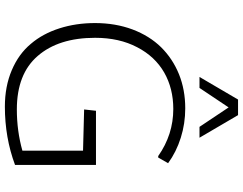

<svg xmlns="http://www.w3.org/2000/svg" viewBox="-123 -850 982 776"><g transform="rotate(90 368.0 -462.0)"><path d="M382.3 -933.1 291 -777.3H335.4L414.1 -895L492.7 -777.3H536.6L445.3 -933.1ZM411.1 9.3Q536.1 9.3 646.5 -31.7V-358.9H427.7L422.4 -311L588.9 -306.6V-61.5Q509.3 -39.1 422.4 -39.1Q278.8 -39.1 206.1 -123.5Q132.8 -208 132.8 -355.5Q132.8 -453.1 170.9 -525.4Q208 -597.2 273.4 -634.8Q337.9 -671.4 420.4 -671.4Q523.9 -671.4 610.8 -610.4H616.7L639.6 -650.4Q594.2 -683.6 536.6 -701.7Q479.5 -719.7 418 -719.7Q342.8 -719.7 279.8 -694.3Q217.3 -668.9 170.9 -622.1Q125 -575.2 99.1 -506.8Q73.2 -437.5 73.2 -355Q73.2 -277.8 94.7 -210.9Q116.2 -143.6 157.2 -95.7Q198.2 -46.4 263.7 -18.6Q329.1 9.3 411.1 9.3Z"/></g></svg>

Font: My Font
Style: ExtraLight
Weight: 500
Designer: Vernon Adams
Foundry: newtypography
Version: Version 0.001